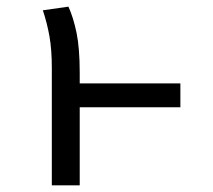

<svg xmlns="http://www.w3.org/2000/svg" viewBox="-20 -558 640 578"><path d="M523 -235H220V0H136V-354Q136 -408 129 -448Q122 -488 109 -527L186 -538Q201 -505 210.5 -459Q220 -413 220 -338V-307H523Z"/></svg>

Font: Fira Mono
Style: Regular
Weight: 400
Designer: Carrois Corporate & Edenspiekermann AG
Foundry: Carrois Corporate GbR & Edenspiekermann AG
Version: Version 3.206